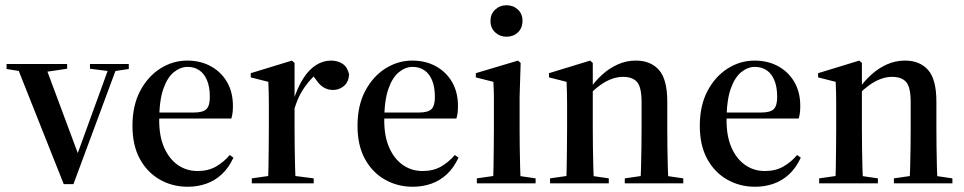

<svg xmlns="http://www.w3.org/2000/svg" viewBox="-20 -699 3676 732"><path d="M223 3 41 -455H150L286 -90H268L272 -103L400 -455H430L260 3ZM5 -436V-455H236V-437L142 -423H86ZM323 -437V-455H471V-436L411 -427H401Z M696 13Q637 13 589 -14.5Q541 -42 513 -93.5Q485 -145 485 -219Q485 -297 514.5 -352.5Q544 -408 591.5 -438Q639 -468 694 -468Q745 -468 784.5 -446Q824 -424 846 -385.5Q868 -347 868 -295Q868 -279 866.5 -268Q865 -257 862 -247H524V-270H719Q754 -270 767 -283Q780 -296 780 -329Q780 -367 769.5 -392.5Q759 -418 740 -431Q721 -444 695 -444Q668 -444 643 -424Q618 -404 602.5 -359.5Q587 -315 587 -239Q587 -179 606 -136Q625 -93 658 -70Q691 -47 733 -47Q774 -47 803.5 -64Q833 -81 856 -108L870 -98Q852 -59 825.5 -34.5Q799 -10 766 1.5Q733 13 696 13Z M940 0V-19L1031 -32H1075L1176 -19V0ZM1001 0Q1003 -24 1003.5 -61.5Q1004 -99 1004.5 -138.5Q1005 -178 1005 -211V-249Q1005 -279 1005 -302Q1005 -325 1004.5 -345.5Q1004 -366 1003 -387L936 -404V-420L1093 -468L1103 -459V-317V-314V-211Q1103 -178 1103.5 -138.5Q1104 -99 1105 -61.5Q1106 -24 1108 0ZM1097 -263 1084 -315H1098Q1115 -367 1136.5 -400.5Q1158 -434 1185 -451Q1212 -468 1242 -468Q1268 -468 1286.5 -455.5Q1305 -443 1311 -415Q1309 -386 1291 -371Q1273 -356 1250 -356Q1231 -356 1215 -365Q1199 -374 1185 -395L1165 -422L1198 -423Q1170 -408 1140.5 -365.5Q1111 -323 1097 -263Z M1554 13Q1495 13 1447 -14.5Q1399 -42 1371 -93.5Q1343 -145 1343 -219Q1343 -297 1372.5 -352.5Q1402 -408 1449.5 -438Q1497 -468 1552 -468Q1603 -468 1642.5 -446Q1682 -424 1704 -385.5Q1726 -347 1726 -295Q1726 -279 1724.5 -268Q1723 -257 1720 -247H1382V-270H1577Q1612 -270 1625 -283Q1638 -296 1638 -329Q1638 -367 1627.5 -392.5Q1617 -418 1598 -431Q1579 -444 1553 -444Q1526 -444 1501 -424Q1476 -404 1460.5 -359.5Q1445 -315 1445 -239Q1445 -179 1464 -136Q1483 -93 1516 -70Q1549 -47 1591 -47Q1632 -47 1661.5 -64Q1691 -81 1714 -108L1728 -98Q1710 -59 1683.5 -34.5Q1657 -10 1624 1.5Q1591 13 1554 13Z M1798 0V-19L1889 -32H1933L2022 -19V0ZM1859 0Q1861 -24 1861.5 -61.5Q1862 -99 1862.5 -138.5Q1863 -178 1863 -211V-249Q1863 -294 1863 -324.5Q1863 -355 1861 -387L1794 -404V-420L1955 -468L1965 -459L1961 -330V-211Q1961 -178 1961.5 -138.5Q1962 -99 1963 -61.5Q1964 -24 1966 0ZM1911 -559Q1886 -559 1868 -575.5Q1850 -592 1850 -619Q1850 -646 1868 -662.5Q1886 -679 1911 -679Q1937 -679 1954.5 -662.5Q1972 -646 1972 -620Q1972 -592 1954.5 -575.5Q1937 -559 1911 -559Z M2077 0V-19L2168 -32H2212L2301 -19V0ZM2138 0Q2140 -24 2140.5 -61.5Q2141 -99 2141.5 -138.5Q2142 -178 2142 -211V-249Q2142 -279 2142 -302Q2142 -325 2141.5 -345.5Q2141 -366 2140 -387L2073 -404V-420L2230 -468L2240 -459V-362V-360V-211Q2240 -178 2240.5 -138.5Q2241 -99 2242 -61.5Q2243 -24 2245 0ZM2362 0V-19L2452 -32H2496L2585 -19V0ZM2421 0Q2423 -24 2424 -61.5Q2425 -99 2425.5 -138.5Q2426 -178 2426 -211V-310Q2426 -366 2409 -386Q2392 -406 2355 -406Q2334 -406 2312 -398Q2290 -390 2268.5 -374.5Q2247 -359 2225 -337L2220 -357H2226Q2248 -389 2275.5 -414Q2303 -439 2335.5 -453.5Q2368 -468 2404 -468Q2461 -468 2492.5 -432Q2524 -396 2524 -312V-211Q2524 -178 2524.5 -138.5Q2525 -99 2526 -61.5Q2527 -24 2529 0Z M2859 13Q2800 13 2752 -14.5Q2704 -42 2676 -93.5Q2648 -145 2648 -219Q2648 -297 2677.5 -352.5Q2707 -408 2754.5 -438Q2802 -468 2857 -468Q2908 -468 2947.5 -446Q2987 -424 3009 -385.5Q3031 -347 3031 -295Q3031 -279 3029.5 -268Q3028 -257 3025 -247H2687V-270H2882Q2917 -270 2930 -283Q2943 -296 2943 -329Q2943 -367 2932.5 -392.5Q2922 -418 2903 -431Q2884 -444 2858 -444Q2831 -444 2806 -424Q2781 -404 2765.5 -359.5Q2750 -315 2750 -239Q2750 -179 2769 -136Q2788 -93 2821 -70Q2854 -47 2896 -47Q2937 -47 2966.5 -64Q2996 -81 3019 -108L3033 -98Q3015 -59 2988.5 -34.5Q2962 -10 2929 1.5Q2896 13 2859 13Z M3103 0V-19L3194 -32H3238L3327 -19V0ZM3164 0Q3166 -24 3166.5 -61.5Q3167 -99 3167.5 -138.5Q3168 -178 3168 -211V-249Q3168 -279 3168 -302Q3168 -325 3167.5 -345.5Q3167 -366 3166 -387L3099 -404V-420L3256 -468L3266 -459V-362V-360V-211Q3266 -178 3266.5 -138.5Q3267 -99 3268 -61.5Q3269 -24 3271 0ZM3388 0V-19L3478 -32H3522L3611 -19V0ZM3447 0Q3449 -24 3450 -61.5Q3451 -99 3451.5 -138.5Q3452 -178 3452 -211V-310Q3452 -366 3435 -386Q3418 -406 3381 -406Q3360 -406 3338 -398Q3316 -390 3294.5 -374.5Q3273 -359 3251 -337L3246 -357H3252Q3274 -389 3301.5 -414Q3329 -439 3361.5 -453.5Q3394 -468 3430 -468Q3487 -468 3518.5 -432Q3550 -396 3550 -312V-211Q3550 -178 3550.5 -138.5Q3551 -99 3552 -61.5Q3553 -24 3555 0Z"/></svg>

Font: Source Serif 4 60pt SemiBold
Style: Regular
Weight: 600
Version: Version 4.004;hotconv 1.0.116;makeotfexe 2.5.65601